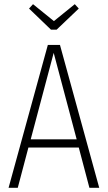

<svg xmlns="http://www.w3.org/2000/svg" viewBox="-20 -899 515 919"><path d="M408 0 357 -193H116L65 0H21L209 -684H267L455 0ZM127 -232H347L237 -646ZM338 -879 357 -858 251 -757H224L119 -858L138 -879L238 -798Z"/></svg>

Font: Fira Sans Extra Condensed ExtraLight
Style: Regular
Weight: 275
Width: 1
Designer: Carrois Corporate & Edenspiekermann AG
Foundry: Carrois Corporate GbR & Edenspiekermann AG
Version: Version 4.203